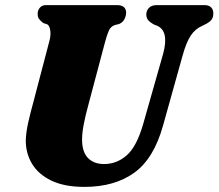

<svg xmlns="http://www.w3.org/2000/svg" viewBox="-20 -720 856 752"><path d="M541 -235 619 -509.5Q643.5 -600 593.5 -620L583 -624Q565.5 -634 559.2 -642.5Q553 -651 553 -664.5Q553.5 -679 563.8 -689.5Q574 -700 594.5 -700H781Q798.5 -700 807 -691Q815.5 -682 815.5 -668Q815.5 -650 806.5 -640.5Q797.5 -631 781.5 -623.5L772.5 -619Q744.5 -607 727 -580.5Q709.5 -554 695.5 -503.5L618.5 -228Q582.5 -98.5 505.5 -43.2Q428.5 12 310.5 12Q232.5 12 181.5 -12.5Q130.5 -37 105.8 -78Q81 -119 81 -169Q81.5 -201 91.2 -243.2Q101 -285.5 110 -317.5L173.5 -559.5Q179.5 -581.5 177 -600Q174.5 -618.5 165.5 -624.5L149 -630Q137 -639.5 132.2 -646.8Q127.5 -654 127.5 -667.5Q128 -680.5 136.5 -690.2Q145 -700 160 -700H438Q474 -700 474 -669.5Q473.5 -656.5 467 -644.2Q460.5 -632 446.5 -626L428.5 -621.5Q413.5 -615.5 406.8 -601Q400 -586.5 392 -557.5L328.5 -318.5Q314 -265.5 307.8 -232.2Q301.5 -199 301.5 -175Q301 -126 324 -101.8Q347 -77.5 387.5 -77.5Q437.5 -77.5 476.5 -111.8Q515.5 -146 541 -235Z"/></svg>

Font: Fraunces 72pt Soft Black
Style: Italic
Weight: 900
Italic angle: -16°
Version: Version 1.000;[b76b70a41]